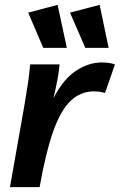

<svg xmlns="http://www.w3.org/2000/svg" viewBox="-20 -770 493 790"><path d="M412 -387Q394 -394 366 -394Q311 -394 270 -354.5Q229 -315 198.5 -228.5Q168 -142 143 0H21L80 -334Q89 -387 95 -427Q101 -467 104 -505H225Q223 -477 216 -440.5Q209 -404 200 -366Q241 -445 293 -479Q345 -513 398 -513Q414 -513 428 -511Q442 -509 453 -505ZM331 -573 268 -718 390 -750 427 -573ZM158 -573 96 -718 217 -750 255 -573Z"/></svg>

Font: Livvic SemiBold
Style: Italic
Weight: 600
Italic angle: -10°
Designer: Jacques Le Bailly, Baron von Fonthausen
Version: Version 1.001; ttfautohint (v1.8.2)